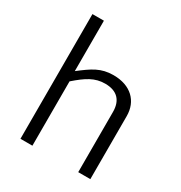

<svg xmlns="http://www.w3.org/2000/svg" viewBox="-177 -889 957 1016"><g transform="rotate(30 301.0 -381.0)"><path d="M167 0V-393C230 -448 274 -477 337 -477C412 -477 447 -436 447 -368V0H521V-385C521 -476 459 -538 353 -538C276 -538 233 -507 164 -454V-762H94V0Z"/></g></svg>

Font: Cheyenne Sans Light
Style: Regular
Weight: 300
Designer: The Public Sans project authors (U.S. Web Design System), Libre Franklin designed by Pablo Impallari and Rodrigo Fuenzal
Foundry: The Cheyenne Sans Project Authors
Version: Version 2.007